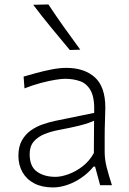

<svg xmlns="http://www.w3.org/2000/svg" viewBox="-20 -820 571 850"><path d="M225.6 -37.1Q175.8 -37.1 143.6 -60.1Q111.3 -83 111.3 -137.7Q111.3 -172.4 129.6 -193.6Q147.9 -214.8 178 -226.8Q208 -238.8 243.2 -245.1Q296.9 -255.4 326.7 -262.7Q356.4 -270 371.8 -275.6Q387.2 -281.2 396.5 -285.6L395.5 -142.6Q376 -106.9 345.5 -83.5Q314.9 -60.1 282.7 -48.6Q250.5 -37.1 225.6 -37.1ZM214.8 9.8Q245.6 9.8 278.8 -1.7Q312 -13.2 342 -34.2Q372.1 -55.2 394 -82.5H400.9L423.3 0H475.6Q461.9 -42 452.6 -78.1Q443.4 -114.3 443.4 -146V-216.8Q443.4 -251.5 444.8 -286.1Q446.3 -320.8 446.3 -343.3Q446.3 -436 399.7 -477.8Q353 -519.5 273.9 -519.5Q244.1 -519.5 209 -512.7Q173.8 -505.9 140.9 -496.8Q107.9 -487.8 84.5 -481L88.4 -428.7Q126.5 -443.8 162.1 -453.1Q197.8 -462.4 225.3 -466.8Q252.9 -471.2 267.6 -471.2Q304.7 -471.2 335 -460.4Q365.2 -449.7 382.3 -417.5Q399.4 -385.3 397 -320.3L223.6 -284.7Q197.8 -279.3 169.4 -269.5Q141.1 -259.8 116.7 -242.7Q92.3 -225.6 76.9 -198.2Q61.5 -170.9 61.5 -130.4Q61.5 -89.4 79.6 -57.6Q97.7 -25.9 131.8 -8.1Q166 9.8 214.8 9.8ZM289.1 -598.6 335.4 -600.1Q298.3 -650.4 262.9 -700.2Q227.5 -750 194.3 -800.3L127 -798.8Q165.5 -748 206.3 -698.2Q247.1 -648.4 289.1 -598.6Z"/></svg>

Font: Pinar-VF
Style: Regular
Weight: 300
Designer: Amin Abedi
Version: Version 3.0